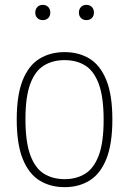

<svg xmlns="http://www.w3.org/2000/svg" viewBox="-20 -763 532 792"><path d="M246.5 9Q187.5 9 143 -18.5Q98.5 -46 73.8 -107.5Q49 -169 49 -270Q49 -370.5 73.5 -431.8Q98 -493 142.5 -520.5Q187 -548 246.5 -548Q305.5 -548 349.8 -520.8Q394 -493.5 418.8 -432.2Q443.5 -371 443.5 -270Q443.5 -169.5 419 -108Q394.5 -46.5 350.2 -18.8Q306 9 246.5 9ZM246.5 -24Q295.5 -24 331.5 -46.5Q367.5 -69 387.5 -122.2Q407.5 -175.5 407.5 -268.5Q407.5 -362.5 387.5 -416.5Q367.5 -470.5 331.5 -492.8Q295.5 -515 246.5 -515Q197.5 -515 161.2 -492.8Q125 -470.5 105 -417.5Q85 -364.5 85 -272Q85 -177.5 105 -123.2Q125 -69 161.2 -46.5Q197.5 -24 246.5 -24ZM336.5 -680Q323 -680 314.2 -688.5Q305.5 -697 305.5 -711Q305.5 -725.5 314.2 -734.2Q323 -743 336.5 -743Q350 -743 358.8 -734.2Q367.5 -725.5 367.5 -711Q367.5 -697 358.8 -688.5Q350 -680 336.5 -680ZM156.5 -680Q143 -680 134.2 -688.5Q125.5 -697 125.5 -711Q125.5 -725.5 134.2 -734.2Q143 -743 156.5 -743Q170 -743 178.8 -734.2Q187.5 -725.5 187.5 -711Q187.5 -697 178.8 -688.5Q170 -680 156.5 -680Z"/></svg>

Font: Encode Sans Semi Condensed Thin
Style: Regular
Weight: 100
Width: 4
Designer: Multiple Designers
Foundry: Impallari Type
Version: Version 3.000; ttfautohint (v1.8.3) -l 8 -r 50 -G 200 -x 14 